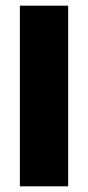

<svg xmlns="http://www.w3.org/2000/svg" viewBox="-20 -656 310 676"><path d="M50 0V-636H220V0Z"/></svg>

Font: Braah One
Style: Regular
Weight: 400
Designer: Ashish Kumar
Foundry: Ashish Kumar
Version: Version 1.001; ttfautohint (v1.8.4.7-5d5b);gftools[0.9.29]